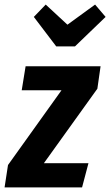

<svg xmlns="http://www.w3.org/2000/svg" viewBox="-47 -820 482 840"><path d="M393 -530 379 -432 145 -106H340L312 0H-27L-12 -98L222 -425H48L65 -530ZM369 -800 415 -746 281 -617H199L101 -746L153 -800L248 -712Z"/></svg>

Font: Fira Sans Extra Condensed SemiBold
Style: Italic
Weight: 600
Width: 3
Italic angle: -8°
Designer: Carrois Corporate & Edenspiekermann AG
Foundry: Carrois Corporate GbR & Edenspiekermann AG
Version: Version 4.203